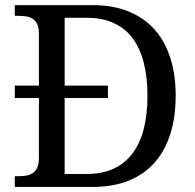

<svg xmlns="http://www.w3.org/2000/svg" viewBox="-20 -734 767 754"><path d="M38.1 -397.9H132.8V-604Q132.8 -626 126.2 -639.4Q119.6 -652.8 108.4 -660.2Q97.2 -667.5 82.3 -669.7Q67.4 -671.9 50.8 -671.9H38.1V-713.9H344.2Q421.4 -713.9 481.9 -690.2Q542.5 -666.5 584.2 -621.1Q626 -575.7 647.9 -509.3Q669.9 -442.9 669.9 -357.9Q669.9 -275.9 649.4 -209.7Q628.9 -143.6 588.4 -96.9Q547.9 -50.3 486.6 -25.1Q425.3 0 344.2 0H38.1V-42H50.8Q67.9 -42 82.8 -44.4Q97.7 -46.9 108.9 -54.4Q120.1 -62 126.5 -76.2Q132.8 -90.3 132.8 -113.8V-349.1H38.1ZM320.8 -50.8Q380.4 -50.8 425 -71Q469.7 -91.3 499.5 -130.4Q529.3 -169.4 544.2 -226.6Q559.1 -283.7 559.1 -357.9Q559.1 -432.1 544.2 -489.3Q529.3 -546.4 499.8 -585.2Q470.2 -624 425.5 -644Q380.9 -664.1 321.8 -664.1H233.9V-397.9H403.8V-349.1H233.9V-50.8Z"/></svg>

Font: Droid Serif
Style: Regular
Weight: 400
Version: Version 1.00 build 112